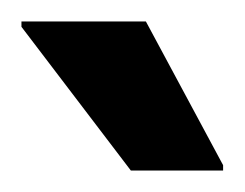

<svg xmlns="http://www.w3.org/2000/svg" viewBox="-20 -738 228 179"><path d="M102 -579 0 -713V-718H116L188 -584V-579Z"/></svg>

Font: Saira Semi Condensed Medium
Style: Regular
Weight: 500
Width: 4
Designer: Hector Gatti with collaboration of the Omnibus-Type team
Foundry: Omnibus-Type
Version: Version 1.001; ttfautohint (v1.8)